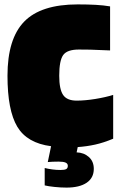

<svg xmlns="http://www.w3.org/2000/svg" viewBox="-20 -657 545 872"><path d="M406 110Q406 151 373.5 173Q341 195 282 195Q256 195 227.5 192Q199 189 183 185V106Q199 110 217.5 112.5Q236 115 255 115Q273 115 280.5 111Q288 107 288 96Q288 86 278 81.5Q268 77 246 77Q229 77 219.5 77.5Q210 78 197 79L212 7Q103 -7 58.5 -81.5Q14 -156 14 -313Q14 -481 90 -559Q166 -637 333 -637Q379 -637 415 -635Q451 -633 480 -628V-428Q417 -431 390 -431.5Q363 -432 338 -432Q285 -432 267 -407Q249 -382 249 -313Q249 -252 266.5 -226Q284 -200 328 -200Q366 -200 412.5 -207.5Q459 -215 494 -226V-27Q451 -9 413 -0.5Q375 8 333 11L328 35Q361 36 383.5 56Q406 76 406 110Z"/></svg>

Font: Blinker Black
Style: Regular
Weight: 900
Designer: Juergen Huber
Foundry: supertype
Version: Version 1.017;hotconv 1.0.117;makeotfexe 2.5.65602